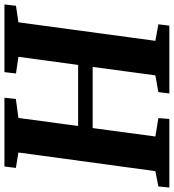

<svg xmlns="http://www.w3.org/2000/svg" viewBox="19 -804 783 865"><g transform="rotate(-90 410.5 -371.5)"><path d="M-2 0 3 -49.5 72 -63 156 -680 86.5 -691.5 93 -743H402.5L397 -691.5L311.5 -680L275.5 -411H550.5L587 -680L512 -691L518 -743H823L817 -691L742.5 -680L659 -63L733.5 -49.5L727.5 0H422L428 -49.5L503.5 -63L541.5 -345.5H266L228 -63L311 -49.5L307 0Z"/></g></svg>

Font: Merriweather ExtraBold
Style: Italic
Weight: 800
Italic angle: -7.8°
Version: Version 2.101